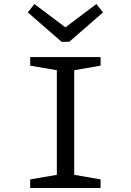

<svg xmlns="http://www.w3.org/2000/svg" viewBox="-20 -940 654 960"><path d="M495.1 -877.9 326.2 -731H288.1L119.1 -877.9L151.9 -919.9L307.1 -803.2L461.9 -919.9ZM130.9 -43 264.2 -65.9V-588.9L130.9 -611.8V-654.8H482.9V-611.8L351.1 -588.9V-65.9L482.9 -43V0H130.9Z"/></svg>

Font: IntelOne Mono
Style: Regular
Weight: 400
Designer: Fred Shallcrass
Foundry: Frere-Jones Type LLC
Version: Version 1.200;hotconv 1.1.0;makeotfexe 2.6.0;FJTRelease1.2